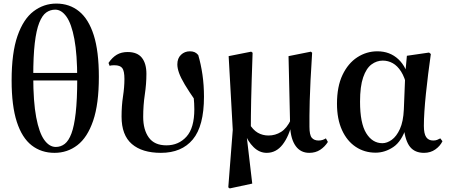

<svg xmlns="http://www.w3.org/2000/svg" viewBox="-20 -839 2510 1074"><path d="M285 16Q211 16 157 -26Q103 -68 74 -157.5Q45 -247 45 -389Q45 -544 78 -638.5Q111 -733 168 -776Q225 -819 295 -819Q369 -819 422.5 -775.5Q476 -732 504.5 -642Q533 -552 533 -409Q533 -257 501 -163.5Q469 -70 413 -27Q357 16 285 16ZM292 -17Q320 -17 342 -34Q364 -51 379.5 -92Q395 -133 403.5 -207.5Q412 -282 412 -397Q412 -535 396 -620.5Q380 -706 352 -745.5Q324 -785 289 -785Q261 -785 238.5 -769Q216 -753 199.5 -711.5Q183 -670 174.5 -597.5Q166 -525 166 -412Q166 -270 182.5 -183Q199 -96 227.5 -56.5Q256 -17 292 -17ZM91 -389V-431H491V-389Z M880 16Q775 16 717.5 -33.5Q660 -83 660 -187Q660 -247 668 -299.5Q676 -352 676 -397Q676 -442 664 -458Q652 -474 620 -474Q612 -474 605.5 -473.5Q599 -473 593 -471L587 -487Q608 -518 633.5 -533Q659 -548 694 -548Q748 -548 773.5 -516Q799 -484 799 -426Q799 -370 790 -310Q781 -250 781 -185Q781 -113 812.5 -69.5Q844 -26 911 -26Q979 -26 1023 -74.5Q1067 -123 1067 -228Q1067 -259 1063.5 -294.5Q1060 -330 1054 -362L1074 -361L1076 -271Q1037 -327 1014 -365.5Q991 -404 981.5 -431Q972 -458 972 -479Q972 -513 992.5 -532.5Q1013 -552 1042 -552Q1058 -552 1069 -547Q1080 -542 1089 -531Q1104 -480 1112.5 -421.5Q1121 -363 1121 -298Q1121 -134 1058.5 -59Q996 16 880 16Z M1257 209 1282 -113 1259 -525 1385 -550 1393 -544Q1390 -459 1388 -395Q1386 -331 1385 -281.5Q1384 -232 1383.5 -190.5Q1383 -149 1383 -108L1359 -85L1391 188L1265 215ZM1710 16Q1662 16 1634.5 -21.5Q1607 -59 1603 -128V-132L1594 -525L1719 -550L1726 -544Q1720 -454 1717 -388.5Q1714 -323 1712.5 -275Q1711 -227 1711 -192Q1711 -157 1711 -130Q1711 -84 1724 -68.5Q1737 -53 1762 -53Q1775 -53 1785 -56.5Q1795 -60 1803 -65L1814 -45Q1797 -18 1771 -1Q1745 16 1710 16ZM1472 16Q1431 16 1398.5 -16Q1366 -48 1348 -96H1345L1373 -149Q1395 -112 1422 -96.5Q1449 -81 1482 -81Q1520 -81 1552 -101Q1584 -121 1607 -169L1619 -156H1615Q1597 -77 1561 -30.5Q1525 16 1472 16Z M2081 15Q2019 15 1970 -17.5Q1921 -50 1893 -111.5Q1865 -173 1865 -259Q1865 -355 1896 -420Q1927 -485 1978.5 -518.5Q2030 -552 2091 -552Q2161 -552 2208.5 -507.5Q2256 -463 2271 -382H2278L2256 -354Q2244 -407 2223.5 -439Q2203 -471 2177 -485.5Q2151 -500 2121 -500Q2087 -500 2058 -478.5Q2029 -457 2011.5 -406.5Q1994 -356 1994 -270Q1994 -150 2028.5 -94Q2063 -38 2119 -38Q2145 -38 2171.5 -57Q2198 -76 2217 -117.5Q2236 -159 2239 -227L2247 -428L2256 -527L2380 -545L2390 -537Q2382 -481 2375 -424.5Q2368 -368 2362.5 -315Q2357 -262 2354 -216Q2351 -170 2351 -135Q2351 -91 2364 -72Q2377 -53 2403 -53Q2416 -53 2425 -56.5Q2434 -60 2443 -65L2455 -49Q2442 -22 2415 -3Q2388 16 2352 16Q2301 16 2274 -17Q2247 -50 2238 -127L2253 -129Q2227 -48 2180 -16.5Q2133 15 2081 15Z"/></svg>

Font: Noto Serif TC
Style: Bold
Weight: 700
Designer: Ryoko NISHIZUKA 西塚涼子 (kana & ideographs); Frank Grießhammer (Latin, Greek & Cyrillic); Wenlong ZHANG 张文龙 (bopomofo); San
Foundry: Adobe
Version: Version 2.002-H1;hotconv 1.1.0;makeotfexe 2.6.0